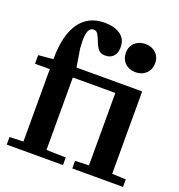

<svg xmlns="http://www.w3.org/2000/svg" viewBox="-143 -929 980 1049"><g transform="rotate(20 347.0 -404.5)"><path d="M12 -44 92 -47V-468H6V-518L92 -526Q92 -665 142.5 -737Q193 -809 288 -809Q345 -809 380 -784.5Q415 -760 415 -712Q415 -678 397.5 -659.5Q380 -641 351 -641Q323 -641 309.5 -657.5Q296 -674 285 -705Q275 -730 267 -741.5Q259 -753 243 -753Q207 -753 207 -676Q207 -664 209 -632L226 -526H604L608 -524V-47L688 -44V0H393V-44L473 -47V-466L471 -468H226V-47L339 -44V0H12ZM537 -776Q574 -776 598 -753.5Q622 -731 622 -695Q622 -658 598 -635Q574 -612 537 -612Q500 -612 476 -635Q452 -658 452 -695Q452 -731 476 -753.5Q500 -776 537 -776Z"/></g></svg>

Font: Minipax
Style: Bold
Weight: 600
Designer: Raphaël Ronot, Igor Stepanchenko (Cyrillic)
Foundry: steppetype
Version: Version 1.002